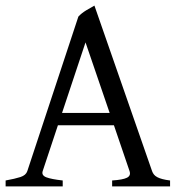

<svg xmlns="http://www.w3.org/2000/svg" viewBox="-20 -663 635 683"><path d="M370.1 -261.2 284.2 -512.2 200.7 -261.2ZM186 -217.3 131.8 -54.2Q127 -39.1 145 -32.2Q163.1 -25.4 203.1 -21V0H0V-21Q33.2 -26.9 52.7 -33.2Q72.3 -39.6 77.1 -54.2L258.8 -604Q270 -616.2 286.6 -626.2Q303.2 -636.2 315.9 -643.1L521 -54.2Q523.4 -47.4 527.8 -42Q532.2 -36.6 539.6 -32.7Q546.9 -28.8 558.1 -25.9Q569.3 -22.9 585 -21V0H378.9V-21Q417 -23.4 431.6 -30.8Q446.3 -38.1 440.9 -54.2L385.3 -217.3Z"/></svg>

Font: 4542c183b97760f0 - subset of Gentium Basic
Style: Regular
Weight: 400
Designer: J. Victor Gaultney and Annie Olsen
Foundry: SIL International
Version: Version 1.100